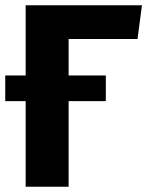

<svg xmlns="http://www.w3.org/2000/svg" viewBox="-24 -713 563 733"><path d="M501 -564H238V-425H380V-327H238V0H74V-327H-4V-425H74V-693H518Z"/></svg>

Font: FiraGO
Style: Bold
Weight: 700
Designer: bBox Type
Foundry: bBox Type GmbH
Version: Version 1.001;PS 001.001;hotconv 1.0.88;makeotf.lib2.5.64775